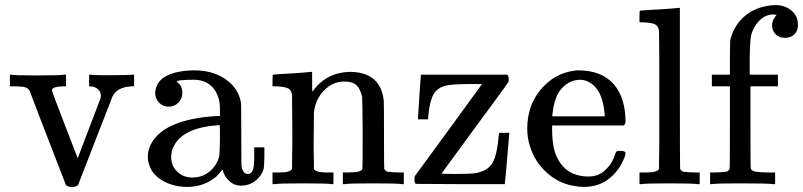

<svg xmlns="http://www.w3.org/2000/svg" viewBox="-20 -725 3162 756"><path d="M338 -431Q343 -429 386 -429H422Q479 -429 503 -431H508V-385H497Q441 -382 423 -345Q421 -341 355.5 -172Q290 -3 288 2Q283 11 263 11Q244 11 239 2Q99 -359 98 -364Q94 -374 86.5 -378Q79 -382 73 -383Q67 -384 43 -385H19V-431H25Q35 -428 122 -428Q217 -428 232 -431H240V-385H226Q187 -384 184 -370Q184 -366 235 -234L286 -102L377 -341V-349Q377 -365 364 -375Q351 -385 335 -385H331V-431Z M591 -359Q591 -373 599 -391Q612 -418 651 -433Q690 -448 746 -448Q812 -448 860.5 -418Q909 -388 924 -340Q929 -326 929.5 -308.5Q930 -291 930 -194Q930 -96 930.5 -79.5Q931 -63 936 -54Q942 -40 956 -40Q969 -40 975 -54Q981 -66 981 -109V-145H1021V-106Q1020 -66 1018 -59Q1009 -31 985 -12.5Q961 6 928 6Q903 6 883.5 -11.5Q864 -29 857 -54V-58Q854 -55 845 -44.5Q836 -34 832 -30Q783 11 718 11Q666 11 625 -11Q584 -33 570 -69Q562 -88 562 -107Q562 -154 601 -193Q624 -216 658 -231Q726 -262 832 -268H846V-290Q846 -324 840 -340Q830 -373 805 -392Q780 -411 743 -411Q676 -411 676 -403Q698 -388 698 -359Q698 -337 682.5 -321Q667 -305 644 -305Q621 -305 606 -321Q591 -337 591 -359ZM846 -175Q846 -233 845 -233Q842 -233 840 -232Q703 -223 665 -151Q654 -131 654 -106Q654 -72 678 -49Q702 -26 737 -26Q777 -26 805.5 -50Q834 -74 843 -109Q845 -116 846 -175Z M1216 -60Q1224 -46 1263 -46H1277H1293V0H1285Q1272 -3 1173 -3Q1074 -3 1061 0H1053V-46H1069H1083Q1122 -46 1130 -60V-68Q1130 -77 1130 -91Q1130 -105 1130.5 -122.5Q1131 -140 1131 -161.5Q1131 -183 1131 -203Q1131 -234 1130.5 -269.5Q1130 -305 1130 -328V-351Q1127 -370 1115.5 -376.5Q1104 -383 1071 -385H1053V-408Q1053 -431 1055 -431L1065 -432Q1075 -433 1093.5 -434Q1112 -435 1130 -436Q1147 -437 1166 -438.5Q1185 -440 1195 -441Q1205 -442 1206 -442H1209V-402Q1209 -364 1210 -364L1211 -365Q1265 -442 1364 -442Q1479 -438 1491 -329Q1492 -322 1492 -190Q1492 -62 1493 -60Q1497 -52 1505 -49Q1526 -46 1554 -46H1570V0H1562Q1549 -3 1450 -3Q1351 -3 1338 0H1330V-46H1346H1354Q1407 -46 1407 -62Q1408 -64 1408 -200Q1407 -335 1406 -343Q1399 -375 1383.5 -389.5Q1368 -404 1336 -404Q1291 -404 1257 -370Q1222 -335 1216 -282Q1216 -281 1216 -263.5Q1216 -246 1215.5 -219Q1215 -192 1215 -168Q1215 -153 1215 -136.5Q1215 -120 1215.5 -107Q1216 -94 1216 -83.5Q1216 -73 1216 -66Z M1626 -263Q1626 -265 1631 -342.5Q1636 -420 1637 -423V-431H1977Q1983 -425 1983 -415Q1983 -403 1982 -402L1965 -378Q1948 -355 1914.5 -309Q1881 -263 1849 -220L1718 -41L1766 -40Q1828 -40 1852 -43Q1895 -51 1915 -77Q1936 -105 1943 -185L1945 -201Q1945 -202 1965 -202H1985V-196Q1985 -195 1977 -101Q1969 -7 1968 -6V0H1793L1618 -1L1615 -3Q1612 -8 1612 -17Q1612 -30 1613 -31Q1615 -33 1745.5 -212Q1876 -391 1878 -394H1820Q1753 -393 1736 -388Q1711 -382 1697 -367Q1673 -344 1666 -264V-255H1626Z M2443 -245Q2443 -238 2436 -231H2154V-216Q2154 -142 2174 -104Q2210 -30 2298 -30Q2341 -30 2370 -62Q2390 -82 2401 -114Q2404 -125 2407 -128Q2410 -131 2423 -131Q2443 -131 2443 -121Q2443 -117 2440 -108Q2421 -56 2379.5 -22.5Q2338 11 2278 11Q2259 11 2234 6Q2177 -5 2132 -46Q2087 -87 2068 -145Q2056 -181 2056 -218Q2056 -310 2110 -373.5Q2164 -437 2243 -447Q2247 -448 2257 -448Q2348 -448 2395.5 -394.5Q2443 -341 2443 -245ZM2361 -275Q2352 -384 2287 -407Q2280 -410 2266 -411Q2214 -411 2181 -363Q2161 -331 2155 -274V-267H2361Z M2514 -46H2528Q2567 -46 2575 -60V-68Q2575 -77 2575 -91Q2575 -105 2575.5 -124Q2576 -143 2576 -167.5Q2576 -192 2576 -217.5Q2576 -243 2576 -272.5Q2576 -302 2576 -329Q2576 -366 2576 -407.5Q2576 -449 2576 -482Q2576 -515 2575.5 -542.5Q2575 -570 2575 -586Q2575 -602 2575 -603Q2572 -622 2560.5 -628.5Q2549 -635 2516 -637H2498V-660Q2498 -683 2500 -683L2510 -684Q2520 -685 2539 -686Q2558 -687 2576 -688Q2593 -689 2613 -690.5Q2633 -692 2643 -693Q2653 -694 2654 -694H2657V-379Q2657 -62 2658 -60Q2662 -52 2670 -49Q2691 -46 2719 -46H2735V0H2727Q2709 -3 2617 -3Q2519 -3 2506 0H2498V-46Z M3023 0Q3005 -3 2896 -3Q2798 -3 2784 0H2776V-46H2792Q2820 -46 2841 -49Q2849 -52 2853 -60Q2854 -62 2854 -224V-385H2783V-431H2854V-497L2855 -564L2857 -574Q2873 -629 2914 -663Q2955 -697 3016 -704Q3017 -704 3025.5 -704.5Q3034 -705 3039 -705Q3074 -703 3098 -682Q3122 -661 3122 -627Q3122 -604 3108 -590Q3094 -576 3071 -576Q3048 -576 3034 -590Q3020 -604 3020 -627Q3020 -645 3038 -667H3034Q3025 -669 3012 -667Q2988 -663 2968.5 -642.5Q2949 -622 2939 -592Q2933 -572 2932 -497V-431H3043V-385H2935V-225Q2935 -63 2936 -61Q2940 -53 2948 -51Q2958 -47 3001 -46H3032V0Z"/></svg>

Font: MathJax_Main
Style: Regular
Weight: 400
Version: Version 1.1